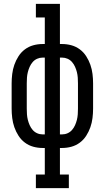

<svg xmlns="http://www.w3.org/2000/svg" viewBox="-20 -755 540 990"><path d="M165 215V145H211V8H200Q175 8 151.5 1.5Q128 -5 108.5 -19.5Q89 -34 75.5 -55Q62 -76 54 -99Q46 -122 43 -146.5Q40 -171 40 -195V-325Q40 -349 43 -373.5Q46 -398 54 -421Q62 -444 75.5 -465Q89 -486 108.5 -500.5Q128 -515 151.5 -521.5Q175 -528 200 -528H211V-665H165V-735H289V-528H300Q325 -528 348.5 -521.5Q372 -515 391.5 -500.5Q411 -486 424.5 -465Q438 -444 446 -421Q454 -398 457 -373.5Q460 -349 460 -325V-195Q460 -171 457 -146.5Q454 -122 446 -99Q438 -76 424.5 -55Q411 -34 391.5 -19.5Q372 -5 348.5 1.5Q325 8 300 8H289V145H335V215ZM200 -62H211V-458H200Q185 -458 171.5 -452Q158 -446 148.5 -435Q139 -424 133 -410.5Q127 -397 123.5 -383Q120 -369 119 -354.5Q118 -340 118 -325V-195Q118 -180 119 -165.5Q120 -151 123.5 -137Q127 -123 133 -109.5Q139 -96 148.5 -85Q158 -74 171.5 -68Q185 -62 200 -62ZM300 -62Q315 -62 328.5 -68Q342 -74 351.5 -85Q361 -96 367 -109.5Q373 -123 376.5 -137Q380 -151 381 -165.5Q382 -180 382 -195V-325Q382 -340 381 -354.5Q380 -369 376.5 -383Q373 -397 367 -410.5Q361 -424 351.5 -435Q342 -446 328.5 -452Q315 -458 300 -458H289V-62Z"/></svg>

Font: Iosevka Slab
Style: Regular
Weight: 400
Monospace: yes
Designer: Belleve Invis
Foundry: Belleve Invis
Version: Version 11.2.4; ttfautohint (v1.8.3)